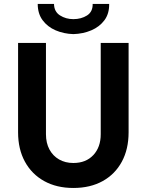

<svg xmlns="http://www.w3.org/2000/svg" viewBox="-20 -935 736 963"><path d="M347.9 7.8Q263.9 7.8 201.6 -26.8Q139.3 -61.3 105 -124.1Q70.7 -186.8 70.7 -271.3V-719.7H210.5V-261.9Q210.5 -217.8 227.9 -185.5Q245.3 -153.1 276.3 -135.3Q307.3 -117.5 347.9 -117.5Q411 -117.5 448.1 -157.2Q485.2 -196.8 485.2 -261.9V-719.7H625V-271.3Q625 -186.8 591.1 -124.1Q557.3 -61.4 495.1 -26.8Q432.9 7.8 347.9 7.8ZM347.9 -763.9Q299.7 -765.4 259.1 -782.8Q218.5 -800.3 193.9 -833.4Q169.2 -866.5 169.2 -915.3H250.9Q251.4 -876.7 280.7 -857.9Q310.1 -839 347.9 -839Q387.2 -839 416.4 -857.4Q445.6 -875.9 444.8 -915.3H527.5Q528.4 -866.5 503.7 -833.4Q479 -800.3 437.8 -782.8Q396.7 -765.4 347.9 -763.9Z"/></svg>

Font: Reddit Sans
Style: Regular
Weight: 400
Designer: Stephen Hutchings
Foundry: Reddit
Version: Version 1.014